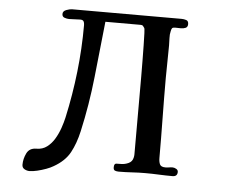

<svg xmlns="http://www.w3.org/2000/svg" viewBox="-54 -806 1107 906"><g transform="rotate(5 500.0 -353.0)"><path d="M815 -21Q815 -30 806 -35Q797 -40 789 -40Q781 -40 772 -38.5Q763 -37 755 -37Q734 -37 728.5 -49Q723 -61 723 -79Q723 -174 721.5 -268.5Q720 -363 720 -457Q720 -496 721 -535Q722 -574 722 -612Q722 -629 721 -646.5Q720 -664 724 -680Q726 -691 729.5 -694.5Q733 -698 745 -698Q755 -698 768.5 -697.5Q782 -697 792.5 -701.5Q803 -706 803 -720Q803 -735 792 -738.5Q781 -742 770 -742H251Q241 -742 224.5 -736Q208 -730 208 -716Q208 -703 219.5 -699Q231 -695 241 -695Q255 -695 268 -696Q281 -697 294 -697Q306 -697 310 -690.5Q314 -684 314 -673Q314 -561 301.5 -450.5Q289 -340 265 -231Q260 -208 250.5 -180.5Q241 -153 226.5 -128.5Q212 -104 191 -88Q170 -72 141 -72Q108 -72 95 -45.5Q82 -19 82 9Q82 23 93.5 29.5Q105 36 117 36Q133 36 154 31Q175 26 195.5 18.5Q216 11 229 3Q282 -27 305.5 -70.5Q329 -114 342 -172Q371 -301 385 -433Q399 -565 413 -697H580Q588 -697 591 -693.5Q594 -690 598 -684Q600 -682 601 -659.5Q602 -637 602.5 -602.5Q603 -568 603.5 -529Q604 -490 604 -453.5Q604 -417 604 -390Q604 -363 604 -354Q604 -290 604 -226.5Q604 -163 604 -99Q604 -92 604 -85Q604 -78 602 -70Q598 -51 580.5 -43Q563 -35 545 -35Q533 -35 522.5 -34.5Q512 -34 512 -16Q512 -4 519.5 -1Q527 2 537 2Q569 2 600.5 0Q632 -2 663 -2Q695 -2 727.5 -0.5Q760 1 792 1Q815 1 815 -21Z"/></g></svg>

Font: UoqMunThenKhung
Style: Regular
Weight: 400
Designer: Font-Kai, 金井和夫, 宇文滿月
Foundry: Kazuo Kanai, Moonlit Owen
Version: Version 1.197